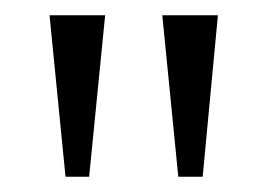

<svg xmlns="http://www.w3.org/2000/svg" viewBox="-20 -734 351 252"><path d="M214 -502 193 -714H266L246 -502ZM66 -502 45 -714H118L97 -502Z"/></svg>

Font: Noto Serif Tamil Condensed Light
Style: Regular
Weight: 300
Width: 3
Designer: Indian Type Foundry, Tom Grace, and the Monotype Design Team
Foundry: Monotype Imaging Inc.
Version: Version 2.004; ttfautohint (v1.8.4.7-5d5b)